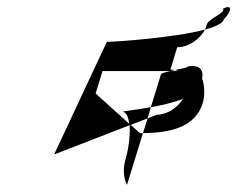

<svg xmlns="http://www.w3.org/2000/svg" viewBox="-20 -762 657 532"><path d="M130 -334 339 -415C342 -382 333 -337 328 -321C315 -277 332 -250 332 -250L376 -393H368L342 -416L389 -434L398 -465C359 -458 324 -454 320 -453C331 -450 336 -436 338 -419L245 -503L264 -565H452L465 -568C461 -569 456 -569 452 -569L471 -631C501 -631 533 -652 548 -680C462 -657 298 -646 276 -646ZM376 -393C447 -394 521 -407 542 -477C548 -498 547 -526 540 -544C545 -570 532 -583 500 -578C502 -575 484 -572 465 -568L473 -565H452C438 -562 427 -559 426 -556L398 -465C428 -470 461 -478 487 -488C471 -463 443 -444 414 -444L389 -434ZM548 -680C577 -688 597 -697 600 -708C626 -736 621 -750 598 -738C606 -726 558 -711 553 -694C551 -689 550 -684 548 -680Z"/></svg>

Font: bitstorm
Style: excnobl
Weight: 400
Version: Version 0.2